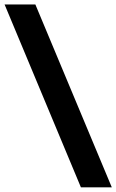

<svg xmlns="http://www.w3.org/2000/svg" viewBox="-25 -694 508 839"><path d="M463.5 124.5H328.5L-5 -674.5H129.5Z"/></svg>

Font: Anek Gujarati
Style: Bold
Weight: 700
Version: Version 1.003